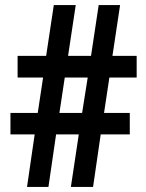

<svg xmlns="http://www.w3.org/2000/svg" viewBox="-20 -733 574 753"><path d="M409 -429H516V-514H421L451 -713H367L337 -514H247L277 -713H191L161 -514H49V-429H149L128 -290H21V-206H116L86 0H170L200 -206H289L258 0H345L375 -206H489V-290H388ZM213 -290 234 -429H324L302 -290Z"/></svg>

Font: Noto Sans Gujarati UI Condensed SemiBold
Style: Regular
Weight: 600
Width: 3
Designer: Jelle Bosma - Monotype Design Team, Universal Thirst
Foundry: Monotype Imaging Inc.
Version: Version 2.106